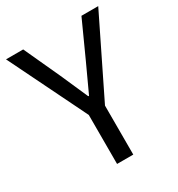

<svg xmlns="http://www.w3.org/2000/svg" viewBox="-160 -759 797 862"><g transform="rotate(-30 238.0 -328.0)"><path d="M196 0V-254L-1 -656H88L173 -471Q219 -366 236 -328H240Q297 -450 306 -471L390 -656H477L280 -254V0Z"/></g></svg>

Font: Toshiba Sans
Style: Regular
Weight: 400
Designer: Paul D. Hunt
Foundry: Toshiba Corporation
Version: Version 2.020;PS 2.0;hotconv 1.0.86;makeotf.lib2.5.63406